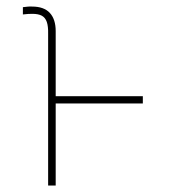

<svg xmlns="http://www.w3.org/2000/svg" viewBox="-20 -574 528 594"><path d="M152.3 0H128.9V-469.7Q129.4 -492.7 124.8 -506.1Q120.1 -519.5 109.4 -525.4Q98.6 -531.2 80.1 -531.2Q74.2 -531.2 66.7 -530.8Q59.1 -530.3 50.8 -529.3V-551.8Q59.1 -552.7 66.4 -553.5Q73.7 -554.2 79.1 -553.7Q97.7 -553.7 111.3 -548.8Q125 -543.9 134 -534.2Q143.1 -524.4 147.7 -510.3Q152.3 -496.1 152.3 -477.5ZM421.9 -276.4V-253.9H143.6V-276.4Z"/></svg>

Font: Inter Tight Thin
Style: Regular
Weight: 250
Designer: Rasmus Andersson
Foundry: rsms
Version: Version 3.004